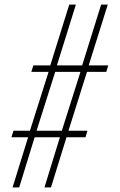

<svg xmlns="http://www.w3.org/2000/svg" viewBox="-20 -820 526 840"><path d="M35 0 103 -219.5H30L39 -248H111L192.5 -505.5H117L126 -534H200L283 -800H312L229 -534H339.5L422.5 -800H451.5L368 -534H453.5L445 -505.5H360.5L279.5 -248H362.5L354 -219.5H271L203 0H174.5L242 -219.5H131.5L64 0ZM140 -248H250.5L332 -505.5H221.5Z"/></svg>

Font: Big Shoulders Display ExtraLight
Style: Regular
Weight: 250
Designer: Patric King
Foundry: XO Type Co
Version: Version 2.002